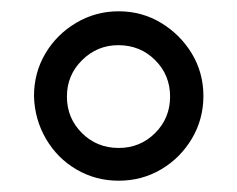

<svg xmlns="http://www.w3.org/2000/svg" viewBox="-20 -716 420 340"><path d="M190.2 -396Q149.2 -396 115.2 -416Q81.2 -436 61.2 -470.5Q41.2 -505 40.2 -546Q40.2 -587 60.2 -621Q80.2 -655 114.8 -675.5Q149.2 -696 190.2 -696Q231.2 -696 265.2 -675.5Q299.2 -655 319.8 -621Q340.2 -587 340.2 -546Q340.2 -505 319.8 -470.5Q299.2 -436 265.2 -416Q231.2 -396 190.2 -396ZM190.2 -454Q228.3 -454 254.8 -480.5Q281.2 -506.9 281.2 -545Q281.2 -583.1 254.8 -609.5Q228.2 -636 189.5 -636Q152.2 -636 125.4 -609.5Q98.5 -583.1 98.5 -545Q98.5 -506.9 125 -480.5Q151.5 -454 190.2 -454Z"/></svg>

Font: Chivo Medium
Style: Regular
Weight: 500
Designer: Hector Gatti
Foundry: Omnibus-Type
Version: Version 2.002